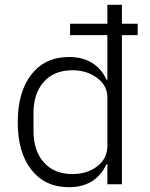

<svg xmlns="http://www.w3.org/2000/svg" viewBox="-20 -760 618 792"><path d="M264.2 12.2Q166.5 12.2 109.9 -59.1Q53.2 -130.4 53.2 -255.9Q53.2 -381.8 109.9 -453.4Q166.5 -524.9 264.2 -524.9Q320.8 -524.9 360.4 -500.2Q399.9 -475.6 418.9 -431.2H422.9V-615.2H269V-662.1H422.9V-740.2H482.9V-662.1H547.9V-615.2H482.9V0H422.9V-82H418.9Q374.5 12.2 264.2 12.2ZM278.8 -42Q339.4 -42 381.1 -74Q422.9 -106 422.9 -158.2V-358.9Q422.9 -406.7 380.6 -438.5Q338.4 -470.2 278.8 -470.2Q203.6 -470.2 160.9 -422.6Q118.2 -375 118.2 -293.9V-219.2Q118.2 -138.2 160.9 -90.1Q203.6 -42 278.8 -42Z"/></svg>

Font: Anuphan Light
Style: Regular
Weight: 300
Designer: Mike Abbink, Paul van der Laan, Pieter van Rosmalen, Mint Tantisuwanna
Foundry: Bold Monday; Cadson Demak
Version: Version 3.002;hotconv 1.0.109;makeotfexe 2.5.65596